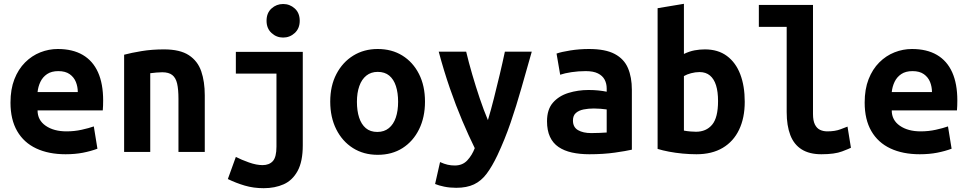

<svg xmlns="http://www.w3.org/2000/svg" viewBox="-20 -797 5080 1007"><path d="M324 12Q235 12 170 -18.5Q105 -49 70 -109.5Q35 -170 35 -259Q35 -329 55.5 -381.5Q76 -434 111.5 -469.5Q147 -505 191.5 -522.5Q236 -540 283 -540Q361 -540 414 -509Q467 -478 494 -418Q521 -358 521 -270Q521 -257 520.5 -242.5Q520 -228 519 -218H177Q177 -167 219.5 -137.5Q262 -108 329 -108Q370 -108 408.5 -116.5Q447 -125 472 -134L491 -17Q456 -4 415 4Q374 12 324 12ZM177 -314H388Q388 -342 378 -367Q368 -392 345.5 -408Q323 -424 286 -424Q250 -424 227 -408.5Q204 -393 192 -368Q180 -343 177 -314Z M631 0V-510Q668 -520 722.5 -529Q777 -538 840 -538Q924 -538 970.5 -507.5Q1017 -477 1035.5 -423Q1054 -369 1054 -297V0H916V-279Q916 -328 909 -358.5Q902 -389 883.5 -403.5Q865 -418 831 -418Q816 -418 800.5 -416.5Q785 -415 768 -413V0Z M1363 190Q1310 190 1264 176.5Q1218 163 1175 142L1217 26Q1246 41 1285.5 55Q1325 69 1357 69Q1392 69 1411 48Q1430 27 1430 -28V-411H1217V-525H1568V-35Q1568 50 1541 99.5Q1514 149 1468 169.5Q1422 190 1363 190ZM1465 -600Q1430 -600 1404 -624Q1378 -648 1378 -688Q1378 -729 1404 -752.5Q1430 -776 1465 -776Q1500 -776 1526 -752.5Q1552 -729 1552 -688Q1552 -648 1526 -624Q1500 -600 1465 -600Z M1961 15Q1887 15 1831 -20.5Q1775 -56 1743.5 -119Q1712 -182 1712 -264Q1712 -347 1744.5 -409Q1777 -471 1833 -505.5Q1889 -540 1961 -540Q2035 -540 2090.5 -505.5Q2146 -471 2177.5 -409Q2209 -347 2209 -264Q2209 -182 2178 -119Q2147 -56 2091.5 -20.5Q2036 15 1961 15ZM1959 -105Q1995 -105 2019.5 -125Q2044 -145 2056 -180.5Q2068 -216 2068 -263Q2068 -310 2056.5 -345.5Q2045 -381 2021.5 -400.5Q1998 -420 1961 -420Q1926 -420 1901.5 -400.5Q1877 -381 1864.5 -345.5Q1852 -310 1852 -263Q1852 -216 1863.5 -180.5Q1875 -145 1898.5 -125Q1922 -105 1959 -105Z M2373 188Q2339 188 2310 182Q2281 176 2262 168L2288 53Q2310 63 2328 67Q2346 71 2365 71Q2406 71 2431 44Q2456 17 2470 -20Q2438 -85 2404.5 -164Q2371 -243 2339.5 -334Q2308 -425 2281 -526H2425Q2438 -471 2456.5 -407.5Q2475 -344 2496 -281.5Q2517 -219 2539 -167Q2555 -220 2570.5 -281.5Q2586 -343 2601 -406Q2616 -469 2628 -526H2769Q2741 -428 2714.5 -334.5Q2688 -241 2658 -153.5Q2628 -66 2589 17Q2561 76 2532.5 114Q2504 152 2466 170Q2428 188 2373 188Z M3071 12Q3021 12 2980 3Q2939 -6 2909.5 -26Q2880 -46 2864.5 -79.5Q2849 -113 2849 -161Q2849 -223 2880 -258.5Q2911 -294 2961 -309.5Q3011 -325 3067 -325Q3095 -325 3119 -322.5Q3143 -320 3162 -316V-333Q3162 -359 3151 -379.5Q3140 -400 3116 -412Q3092 -424 3052 -424Q3013 -424 2977 -418.5Q2941 -413 2918 -405L2899 -516Q2924 -525 2971.5 -532.5Q3019 -540 3069 -540Q3155 -540 3204 -514Q3253 -488 3273.5 -440Q3294 -392 3294 -326V-12Q3264 -5 3204.5 3.5Q3145 12 3071 12ZM3081 -99Q3103 -99 3124.5 -100Q3146 -101 3162 -102V-223Q3149 -225 3130 -226.5Q3111 -228 3095 -228Q3066 -228 3041 -223Q3016 -218 3000.5 -204.5Q2985 -191 2985 -165Q2985 -130 3011.5 -114.5Q3038 -99 3081 -99Z M3633 12Q3598 12 3560.5 8.5Q3523 5 3489 -1.5Q3455 -8 3429 -16V-754L3567 -777V-514Q3596 -528 3623 -533Q3650 -538 3677 -538Q3746 -538 3792.5 -503.5Q3839 -469 3862.5 -407.5Q3886 -346 3886 -263Q3886 -179 3856.5 -117Q3827 -55 3770.5 -21.5Q3714 12 3633 12ZM3630 -106Q3684 -106 3715 -143Q3746 -180 3746 -267Q3746 -316 3735.5 -349.5Q3725 -383 3703.5 -401Q3682 -419 3649 -419Q3627 -419 3604.5 -413Q3582 -407 3567 -398V-112Q3583 -109 3600.5 -107.5Q3618 -106 3630 -106Z M4288 12Q4225 12 4184.5 -13.5Q4144 -39 4125 -88.5Q4106 -138 4106 -209V-656H3960V-771H4244V-199Q4244 -164 4254 -144Q4264 -124 4281 -116Q4298 -108 4319 -108Q4360 -108 4388.5 -119Q4417 -130 4425 -133L4443 -22Q4436 -18 4397 -3Q4358 12 4288 12Z M4804 12Q4715 12 4650 -18.5Q4585 -49 4550 -109.5Q4515 -170 4515 -259Q4515 -329 4535.5 -381.5Q4556 -434 4591.5 -469.5Q4627 -505 4671.5 -522.5Q4716 -540 4763 -540Q4841 -540 4894 -509Q4947 -478 4974 -418Q5001 -358 5001 -270Q5001 -257 5000.5 -242.5Q5000 -228 4999 -218H4657Q4657 -167 4699.5 -137.5Q4742 -108 4809 -108Q4850 -108 4888.5 -116.5Q4927 -125 4952 -134L4971 -17Q4936 -4 4895 4Q4854 12 4804 12ZM4657 -314H4868Q4868 -342 4858 -367Q4848 -392 4825.5 -408Q4803 -424 4766 -424Q4730 -424 4707 -408.5Q4684 -393 4672 -368Q4660 -343 4657 -314Z"/></svg>

Font: Ubuntu Sans Mono
Style: Regular
Weight: 400
Monospace: yes
Designer: Dalton Maag Ltd
Foundry: Dalton Maag Ltd
Version: Version 1.006